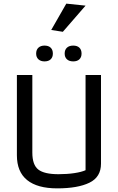

<svg xmlns="http://www.w3.org/2000/svg" viewBox="-20 -1029 649 1057"><path d="M262 -864 345 -1009 451 -998 326 -854ZM179 -734Q179 -755 191.5 -766.5Q204 -778 225 -778Q247 -778 259 -766.5Q271 -755 271 -734Q271 -714 259 -702.5Q247 -691 225 -691Q204 -691 191.5 -702.5Q179 -714 179 -734ZM336 -734Q336 -755 348.5 -766.5Q361 -778 383 -778Q405 -778 417 -766.5Q429 -755 429 -734Q429 -714 417 -702.5Q405 -691 383 -691Q361 -691 348.5 -702.5Q336 -714 336 -734ZM73 -174V-616H158V-189Q158 -121 191 -95.5Q224 -70 302 -70Q350 -70 389.5 -76Q429 -82 451 -92V-616H536V-128Q536 -54 472 -23Q408 8 295 8Q186 8 129.5 -37.5Q73 -83 73 -174Z"/></svg>

Font: Athiti Medium
Style: Regular
Weight: 500
Designer: CadsonDemak Team
Foundry: CadsonDemak
Version: Version 1.033